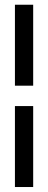

<svg xmlns="http://www.w3.org/2000/svg" viewBox="-20 -687 198 791"><path d="M41.5 83.5V-250H116.7V83.5ZM41.5 -334V-667.5H116.7V-334Z"/></svg>

Font: MiladAzad
Style: Regular
Weight: 400
Designer: Reza bakhtiari fard
Foundry: http://font-store.ir
Version: Version:0.0.3;RFB:1.2.5;Building:2016-04-05 21:27:38.277324